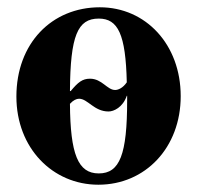

<svg xmlns="http://www.w3.org/2000/svg" viewBox="-20 -493 540 527"><path d="M172 -243C173 -395 193 -442 251 -442C304 -442 325 -399 328 -267C317 -251 304 -246 296 -246C274 -246 260 -277 227 -277C206 -277 194 -267 174 -243ZM329 -230V-218C329 -69 309 -17 251 -17C194 -17 173 -70 172 -208C181 -218 190 -222 197 -222C221 -222 238 -187 278 -187C292 -187 317 -198 328 -230ZM254 -473C122 -473 25 -374 25 -228C25 -86 125 14 250 14C379 14 476 -88 476 -229C476 -371 380 -473 254 -473Z"/></svg>

Font: XITS Math
Style: Bold
Weight: 700
Designer: MicroPress Inc., with final additions and corrections provided by Coen Hoffman, Elsevier (retired)
Version: Version 1.302